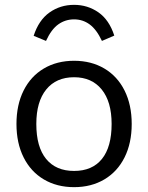

<svg xmlns="http://www.w3.org/2000/svg" viewBox="-20 -766 612 793"><path d="M48 -254Q48 -333 77.5 -392Q107 -451 161 -483Q215 -515 286 -515Q357 -515 411 -483Q465 -451 494.5 -392Q524 -333 524 -254Q524 -175 494.5 -116Q465 -57 411 -25Q357 7 286 7Q215 7 161 -25Q107 -57 77.5 -116Q48 -175 48 -254ZM441 -254Q441 -346 400 -396.5Q359 -447 286 -447Q212 -447 171 -396.5Q130 -346 130 -254Q130 -159 170.5 -109.5Q211 -60 286 -60Q361 -60 401 -109.5Q441 -159 441 -254ZM452 -619 401 -597Q379 -644 350.5 -665Q322 -686 286 -686Q250 -686 221 -665.5Q192 -645 170 -597L119 -618Q140 -683 184.5 -714.5Q229 -746 286 -746Q342 -746 386.5 -715Q431 -684 452 -619Z"/></svg>

Font: Muli-Regular
Style: Regular
Weight: 400
Version: Version 2.000